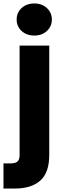

<svg xmlns="http://www.w3.org/2000/svg" viewBox="-51 -821 365 1107"><path d="M45 -708Q45 -748 73.5 -774.5Q102 -801 147 -801Q191 -801 219.5 -774.5Q248 -748 248 -708Q248 -669 219.5 -642.5Q191 -616 147 -616Q102 -616 73.5 -642.5Q45 -669 45 -708ZM233 72Q233 175 181 220.5Q129 266 36 266H-31V121H10Q38 121 50 110Q62 99 62 74V-558H233Z"/></svg>

Font: IBM-Poppins
Style: Poppins-Bold
Weight: 700
Designer: Mike Abbink, Paul van der Laan, Pieter van Rosmalen, Ben Mitchell, Mark Frömberg
Foundry: Bold Monday
Version: Version 1.1